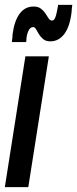

<svg xmlns="http://www.w3.org/2000/svg" viewBox="-31 -774 319 794"><path d="M86 0H-11L74 -541H171ZM18 -600Q19 -608 20 -616.5Q21 -625 21 -632Q28 -687 50 -717Q72 -747 108 -747Q127 -747 138.5 -738Q150 -729 157 -718Q164 -707 170 -698Q176 -689 184 -689Q192 -689 196.5 -699Q201 -709 203.5 -722.5Q206 -736 208 -745Q208 -745 208.5 -749Q209 -753 209 -754H268Q267 -746 266 -738.5Q265 -731 265 -724Q258 -664 235 -633.5Q212 -603 177 -603Q159 -603 148 -612Q137 -621 130 -632.5Q123 -644 118 -653Q113 -662 106 -662Q93 -662 85.5 -644Q78 -626 78 -606Q78 -606 77.5 -603Q77 -600 77 -600Z"/></svg>

Font: Georama Extra Condensed SemiBold
Style: Italic
Weight: 600
Width: 2
Italic angle: -9°
Designer: Jean-Baptiste Levee
Foundry: Production Type
Version: Version 1.000